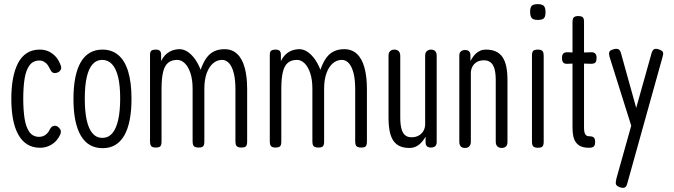

<svg xmlns="http://www.w3.org/2000/svg" viewBox="-20 -707 3277 933"><path d="M175 11Q138 11 111.5 -6Q85 -23 68 -54.5Q51 -86 43 -129.5Q35 -173 35 -227Q35 -281 43 -324.5Q51 -368 67.5 -400Q84 -432 110.5 -449Q137 -466 173 -466Q197 -466 215.5 -457.5Q234 -449 248.5 -434Q263 -419 271 -399Q275 -391 277 -382Q279 -373 273 -365Q269 -359 263 -356Q257 -353 249 -352Q234 -350 226 -366Q220 -378 214.5 -387Q209 -396 202 -401.5Q195 -407 188 -410Q181 -413 172 -413Q141 -413 123.5 -389.5Q106 -366 99.5 -324.5Q93 -283 93 -227Q93 -172 99.5 -130.5Q106 -89 123 -65.5Q140 -42 170 -42Q181 -42 191 -46Q201 -50 209 -58.5Q217 -67 222 -78Q227 -88 233.5 -92Q240 -96 246 -96Q253 -96 259 -92.5Q265 -89 271 -81Q275 -76 275.5 -70.5Q276 -65 275 -60Q274 -55 271 -50Q262 -31 247.5 -17.5Q233 -4 214.5 3.5Q196 11 175 11Z M479 13Q444 13 417.5 -2Q391 -17 373 -47.5Q355 -78 346 -122.5Q337 -167 337 -226Q337 -285 346 -330Q355 -375 372.5 -405Q390 -435 416.5 -450.5Q443 -466 477 -466Q524 -466 555.5 -439Q587 -412 603 -359Q619 -306 619 -227Q619 -168 610 -123Q601 -78 583.5 -48Q566 -18 540 -2.5Q514 13 479 13ZM477 -37Q506 -37 525 -58.5Q544 -80 554 -123Q564 -166 564 -229Q564 -291 554 -332.5Q544 -374 524.5 -395Q505 -416 476 -416Q449 -416 430 -395Q411 -374 401.5 -332Q392 -290 392 -228Q392 -165 401.5 -122.5Q411 -80 430 -58.5Q449 -37 477 -37Z M736 10Q726 10 720 7Q714 4 711.5 -2.5Q709 -9 709 -20V-440Q709 -450 711.5 -455.5Q714 -461 720.5 -463.5Q727 -466 737 -466Q751 -466 757 -460Q763 -454 763 -440V-410Q771 -427 781.5 -438Q792 -449 803.5 -455.5Q815 -462 827.5 -465Q840 -468 853 -468Q870 -468 887.5 -458Q905 -448 922.5 -426.5Q940 -405 955 -368Q968 -405 984 -426.5Q1000 -448 1021.5 -458Q1043 -468 1071 -468Q1108 -468 1132.5 -445Q1157 -422 1169 -378.5Q1181 -335 1181 -274V-19Q1181 -8 1178.5 -1.5Q1176 5 1170 7.5Q1164 10 1153 10Q1142 10 1135.5 7Q1129 4 1126.5 -2.5Q1124 -9 1124 -20V-275Q1124 -320 1116 -351.5Q1108 -383 1093.5 -399.5Q1079 -416 1059 -416Q1035 -416 1015.5 -399.5Q996 -383 984.5 -351.5Q973 -320 973 -275V-19Q973 -8 970.5 -1.5Q968 5 962 7.5Q956 10 945 10Q934 10 927.5 7Q921 4 918.5 -2.5Q916 -9 916 -20V-275Q916 -320 905.5 -351.5Q895 -383 878 -399.5Q861 -416 841 -416Q814 -416 797 -402Q780 -388 772.5 -357Q765 -326 765 -275V-19Q765 -8 762.5 -1.5Q760 5 753.5 7.5Q747 10 736 10Z M1318 10Q1308 10 1302 7Q1296 4 1293.5 -2.5Q1291 -9 1291 -20V-440Q1291 -450 1293.5 -455.5Q1296 -461 1302.5 -463.5Q1309 -466 1319 -466Q1333 -466 1339 -460Q1345 -454 1345 -440V-410Q1353 -427 1363.5 -438Q1374 -449 1385.5 -455.5Q1397 -462 1409.5 -465Q1422 -468 1435 -468Q1452 -468 1469.5 -458Q1487 -448 1504.5 -426.5Q1522 -405 1537 -368Q1550 -405 1566 -426.5Q1582 -448 1603.5 -458Q1625 -468 1653 -468Q1690 -468 1714.5 -445Q1739 -422 1751 -378.5Q1763 -335 1763 -274V-19Q1763 -8 1760.5 -1.5Q1758 5 1752 7.5Q1746 10 1735 10Q1724 10 1717.5 7Q1711 4 1708.5 -2.5Q1706 -9 1706 -20V-275Q1706 -320 1698 -351.5Q1690 -383 1675.5 -399.5Q1661 -416 1641 -416Q1617 -416 1597.5 -399.5Q1578 -383 1566.5 -351.5Q1555 -320 1555 -275V-19Q1555 -8 1552.5 -1.5Q1550 5 1544 7.5Q1538 10 1527 10Q1516 10 1509.5 7Q1503 4 1500.5 -2.5Q1498 -9 1498 -20V-275Q1498 -320 1487.5 -351.5Q1477 -383 1460 -399.5Q1443 -416 1423 -416Q1396 -416 1379 -402Q1362 -388 1354.5 -357Q1347 -326 1347 -275V-19Q1347 -8 1344.5 -1.5Q1342 5 1335.5 7.5Q1329 10 1318 10Z M1970 12Q1942 12 1922.5 3Q1903 -6 1891 -24Q1879 -42 1873.5 -70Q1868 -98 1868 -137V-437Q1868 -447 1871.5 -453Q1875 -459 1881 -462.5Q1887 -466 1896 -466Q1906 -466 1912 -462.5Q1918 -459 1921.5 -452.5Q1925 -446 1925 -436V-136Q1925 -104 1930.5 -82.5Q1936 -61 1948 -50.5Q1960 -40 1979 -40Q2001 -40 2016 -49Q2031 -58 2038.5 -72.5Q2046 -87 2046 -103V-437Q2046 -447 2049.5 -453Q2053 -459 2059.5 -462.5Q2066 -466 2075 -466Q2084 -466 2090 -462.5Q2096 -459 2099 -452.5Q2102 -446 2102 -436V-16Q2102 -8 2099 -2Q2096 4 2089.5 7Q2083 10 2074 10Q2068 10 2063 8.5Q2058 7 2054.5 3.5Q2051 0 2049.5 -5Q2048 -10 2048 -16V-43Q2043 -34 2035.5 -24Q2028 -14 2018.5 -6Q2009 2 1997 7Q1985 12 1970 12Z M2239 12Q2230 12 2224 8.5Q2218 5 2215 -1.5Q2212 -8 2212 -18V-438Q2212 -447 2215.5 -452.5Q2219 -458 2225 -461Q2231 -464 2240 -464Q2246 -464 2251 -462.5Q2256 -461 2259.5 -457.5Q2263 -454 2264.5 -449Q2266 -444 2266 -438V-411Q2271 -420 2278 -430Q2285 -440 2294 -448Q2303 -456 2314.5 -461Q2326 -466 2341 -466Q2369 -466 2389 -457Q2409 -448 2421.5 -430Q2434 -412 2440 -384Q2446 -356 2446 -317V-17Q2446 -8 2443 -1.5Q2440 5 2433.5 8.5Q2427 12 2418 12Q2409 12 2402.5 8.5Q2396 5 2392.5 -1.5Q2389 -8 2389 -18V-318Q2389 -351 2383 -372Q2377 -393 2364.5 -403.5Q2352 -414 2332 -414Q2310 -414 2296 -405Q2282 -396 2275 -382Q2268 -368 2268 -351V-17Q2268 -8 2264.5 -1.5Q2261 5 2255 8.5Q2249 12 2239 12Z M2593 11Q2583 11 2576.5 8Q2570 5 2567.5 -1.5Q2565 -8 2565 -19V-437Q2565 -448 2567.5 -454.5Q2570 -461 2576.5 -463.5Q2583 -466 2594 -466Q2605 -466 2611 -463Q2617 -460 2619.5 -453.5Q2622 -447 2622 -435V-18Q2622 -7 2619.5 -0.5Q2617 6 2610.5 8.5Q2604 11 2593 11ZM2593 -610Q2579 -610 2571 -614Q2563 -618 2559.5 -627Q2556 -636 2556 -650Q2556 -664 2559.5 -672Q2563 -680 2571.5 -683.5Q2580 -687 2594 -687Q2608 -687 2616 -683Q2624 -679 2627.5 -670.5Q2631 -662 2631 -647Q2631 -634 2627.5 -625.5Q2624 -617 2616 -613.5Q2608 -610 2593 -610Z M2842 11Q2818 11 2802.5 4Q2787 -3 2778 -16Q2769 -29 2765.5 -47Q2762 -65 2762 -88V-598Q2762 -610 2764.5 -616.5Q2767 -623 2773 -626Q2779 -629 2789 -629Q2800 -629 2806.5 -626.5Q2813 -624 2815.5 -618Q2818 -612 2818 -601V-86Q2818 -73 2820 -65Q2822 -57 2825.5 -52.5Q2829 -48 2833 -46.5Q2837 -45 2841 -45Q2853 -45 2859.5 -42.5Q2866 -40 2869 -34Q2872 -28 2872 -17Q2872 -6 2869 0Q2866 6 2859.5 8.5Q2853 11 2842 11ZM2741 -453 2786 -451 2849 -453Q2860 -454 2866.5 -451Q2873 -448 2876 -442Q2879 -436 2879 -426Q2879 -415 2876.5 -408.5Q2874 -402 2868 -399.5Q2862 -397 2851 -397L2786 -399L2739 -397Q2723 -396 2717 -403Q2711 -410 2711 -426Q2711 -441 2718 -447.5Q2725 -454 2741 -453Z M2990 202Q2975 196 2973 187.5Q2971 179 2975 162L3146 -448Q3151 -465 3160 -468.5Q3169 -472 3184 -466Q3200 -460 3202 -452Q3204 -444 3199 -428L3028 185Q3024 201 3015 204.5Q3006 208 2990 202ZM3049 -91 2942 -431Q2938 -446 2941 -454.5Q2944 -463 2960 -467Q2975 -472 2984.5 -468Q2994 -464 2998 -447L3084 -138Z"/></svg>

Font: Fredoka Condensed Light
Style: Regular
Weight: 300
Width: 3
Designer: Ben Nathan
Foundry: Milena B. Brandão, Ben Nathan
Version: Version 2.001